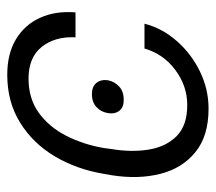

<svg xmlns="http://www.w3.org/2000/svg" viewBox="-53 -540 603 537"><g transform="rotate(-90 248.5 -271.5)"><path d="M200.7 -271Q203.6 -290 217.3 -303Q231 -315.9 253.4 -315.9Q275.4 -315.9 285.4 -303Q295.4 -290 292.5 -271Q289.1 -252.9 274.9 -239.7Q260.7 -226.6 237.8 -227.1Q216.3 -226.6 206.8 -239.7Q197.3 -252.9 200.7 -271ZM212.9 10.3Q136.7 10.3 91.6 -26.4Q46.4 -63 30.8 -124.5Q15.1 -186 26.9 -260.7L30.8 -282.7Q43.5 -358.9 79.8 -419.9Q116.2 -481 174.1 -516.8Q231.9 -552.7 307.6 -552.7Q367.2 -552.7 407.7 -528.1Q448.2 -503.4 467.5 -460.4Q486.8 -417.5 482.4 -361.8H412.6Q415.5 -418.9 386 -456.1Q356.4 -493.2 297.4 -493.2Q241.2 -493.2 201.4 -464.4Q161.6 -435.5 137.2 -387.7Q112.8 -339.8 103 -282.7L100.1 -260.7Q90.8 -205.6 98.6 -157.2Q106.4 -108.9 136.2 -79.1Q166 -49.3 223.1 -49.3Q276.9 -49.3 321.5 -82.8Q366.2 -116.2 381.3 -168.9H450.7Q438 -119.1 402.1 -78.4Q366.2 -37.6 316.9 -13.7Q267.6 10.3 212.9 10.3Z"/></g></svg>

Font: Inter Tight Light
Style: Italic
Weight: 300
Italic angle: -9.39999°
Designer: Rasmus Andersson
Foundry: rsms
Version: Version 3.004